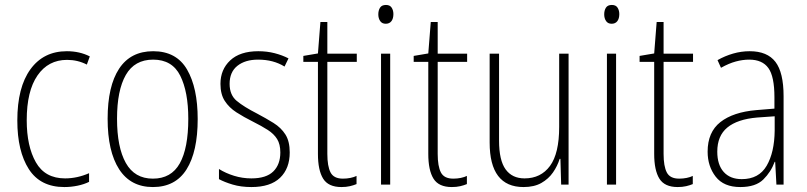

<svg xmlns="http://www.w3.org/2000/svg" viewBox="-20 -746 3260 776"><path d="M240 10Q143 10 96.5 -62.5Q50 -135 50 -259Q50 -393 103 -466Q156 -539 250 -539Q302 -539 343 -518L331 -485Q294 -504 251 -504Q175 -504 131.5 -441Q88 -378 88 -260Q88 -155 125 -90Q162 -25 243 -25Q292 -25 340 -46V-11Q320 -1 293.5 4.5Q267 10 240 10Z M779 -265Q779 -133 734 -61.5Q689 10 598 10Q508 10 461.5 -62Q415 -134 415 -266Q415 -398 461.5 -468.5Q508 -539 599 -539Q693 -539 736 -465Q779 -391 779 -265ZM453 -266Q453 -151 488.5 -87.5Q524 -24 598 -24Q672 -24 706.5 -85.5Q741 -147 741 -266Q741 -375 708.5 -440Q676 -505 599 -505Q524 -505 488.5 -443Q453 -381 453 -266Z M1151 -130Q1151 -65 1112 -27.5Q1073 10 996 10Q954 10 920.5 0Q887 -10 865 -22V-63Q892 -46 926 -35.5Q960 -25 996 -25Q1056 -25 1084.5 -53Q1113 -81 1113 -130Q1113 -163 1100 -184Q1087 -205 1062 -221Q1037 -237 1003 -254Q965 -273 935.5 -292Q906 -311 888.5 -338Q871 -365 871 -407Q871 -465 910.5 -502Q950 -539 1024 -539Q1059 -539 1090 -531Q1121 -523 1146 -510L1130 -477Q1085 -505 1023 -505Q971 -505 939.5 -480Q908 -455 908 -407Q908 -362 937 -338Q966 -314 1019 -287Q1055 -268 1085.5 -249Q1116 -230 1133.5 -202.5Q1151 -175 1151 -130Z M1366 -24Q1382 -24 1396.5 -27Q1411 -30 1421 -35V-2Q1409 3 1394 6.5Q1379 10 1360 10Q1307 10 1286 -24Q1265 -58 1265 -124V-496H1206V-520L1265 -530L1275 -657H1303V-529H1422V-496H1303V-124Q1303 -74 1316 -49Q1329 -24 1366 -24Z M1540 -726Q1556 -726 1563 -715Q1570 -704 1570 -689Q1570 -671 1562 -660.5Q1554 -650 1539 -650Q1524 -650 1516.5 -661Q1509 -672 1509 -688Q1509 -704 1516 -715Q1523 -726 1540 -726ZM1557 -529V0H1520V-529Z M1812 -24Q1828 -24 1842.5 -27Q1857 -30 1867 -35V-2Q1855 3 1840 6.5Q1825 10 1806 10Q1753 10 1732 -24Q1711 -58 1711 -124V-496H1652V-520L1711 -530L1721 -657H1749V-529H1868V-496H1749V-124Q1749 -74 1762 -49Q1775 -24 1812 -24Z M2278 -529V0H2248L2245 -104H2242Q2233 -75 2215 -49Q2197 -23 2168 -6.5Q2139 10 2096 10Q1959 10 1959 -170V-529H1997V-178Q1997 -98 2023.5 -61.5Q2050 -25 2100 -25Q2166 -25 2203 -75.5Q2240 -126 2240 -233V-529Z M2453 -726Q2469 -726 2476 -715Q2483 -704 2483 -689Q2483 -671 2475 -660.5Q2467 -650 2452 -650Q2437 -650 2429.5 -661Q2422 -672 2422 -688Q2422 -704 2429 -715Q2436 -726 2453 -726ZM2470 -529V0H2433V-529Z M2725 -24Q2741 -24 2755.5 -27Q2770 -30 2780 -35V-2Q2768 3 2753 6.5Q2738 10 2719 10Q2666 10 2645 -24Q2624 -58 2624 -124V-496H2565V-520L2624 -530L2634 -657H2662V-529H2781V-496H2662V-124Q2662 -74 2675 -49Q2688 -24 2725 -24Z M3010 -539Q3081 -539 3114 -496Q3147 -453 3147 -357V0H3118L3113 -92H3111Q3096 -51 3065 -20.5Q3034 10 2972 10Q2905 10 2872.5 -32Q2840 -74 2840 -133Q2840 -212 2891.5 -252.5Q2943 -293 3037 -301L3110 -307V-353Q3110 -437 3085.5 -471Q3061 -505 3008 -505Q2982 -505 2954 -497.5Q2926 -490 2894 -472L2880 -503Q2910 -520 2943 -529.5Q2976 -539 3010 -539ZM3040 -271Q2960 -264 2919.5 -230.5Q2879 -197 2879 -133Q2879 -80 2905 -51Q2931 -22 2978 -22Q3047 -22 3078.5 -76Q3110 -130 3111 -218V-276Z"/></svg>

Font: Noto Sans Telugu Condensed ExtraLight
Style: Regular
Weight: 200
Width: 3
Designer: Jelle Bosma - Monotype Design Team
Foundry: Monotype Imaging Inc.
Version: Version 2.005; ttfautohint (v1.8.4.7-5d5b)